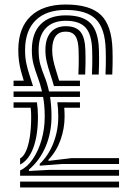

<svg xmlns="http://www.w3.org/2000/svg" viewBox="-20 -830 587 850"><path d="M69 -52V-75.5Q100.2 -89.5 124.9 -125.2Q149.5 -161 163.8 -210.4Q178 -259.8 178 -314Q178 -339.5 176.1 -361.1Q174.2 -382.8 170.8 -401H40V-425H166Q157.5 -460.8 146.9 -488.6Q136.2 -516.5 128.5 -545Q120.8 -573.5 121 -610.5Q121.5 -683.8 160.4 -722.9Q199.2 -762 271 -762Q347.5 -762 381.6 -726.2Q415.8 -690.5 418 -608.2Q418.5 -589.2 418.6 -574.2Q418.8 -559.2 418.4 -542.4Q418 -525.5 417 -500H387Q388 -525.8 388.4 -542.6Q388.8 -559.5 388.6 -574Q388.5 -588.5 388 -607.5Q386.2 -677.5 359 -707.8Q331.8 -738 271 -738Q213.8 -738 182.6 -705Q151.5 -672 151 -610.2Q150.8 -571 158.8 -543.5Q166.8 -516 177.8 -489.2Q188.8 -462.5 197 -425H334V-401H201.8Q204.5 -383 206.2 -361.5Q208 -340 208 -314Q208 -242.8 182.1 -181.2Q156.2 -119.8 108 -79V-73L198.2 -78H507V-52ZM40 -449V-473H85.2Q78.8 -493 73.1 -514.1Q67.5 -535.2 64.1 -559.1Q60.8 -583 61 -611Q61.8 -707 116.1 -758.5Q170.5 -810 271 -810Q378.8 -810 426.9 -763.5Q475 -717 478 -610Q478.5 -591 478.6 -576Q478.8 -561 478.4 -543.6Q478 -526.2 477 -500H447Q448 -526.5 448.4 -543.8Q448.8 -561 448.6 -575.8Q448.5 -590.5 448 -609.2Q445.5 -704 404.4 -745Q363.2 -786 271 -786Q185 -786 138.4 -740.6Q91.8 -695.2 91 -610.8Q90.8 -578 96.2 -551.1Q101.8 -524.2 110 -499.8Q118.2 -475.2 126.2 -449ZM218.8 -449Q210.5 -478.8 201.6 -504.9Q192.8 -531 186.8 -556.6Q180.8 -582.2 181 -610Q181.5 -660 204.8 -687Q228 -714 271 -714Q316 -714 336.2 -689.1Q356.5 -664.2 358 -606.8Q358.5 -588 358.6 -573.6Q358.8 -559.2 358.4 -542.5Q358 -525.8 357 -500H327Q328 -526.2 328.4 -542.8Q328.8 -559.2 328.6 -573.4Q328.5 -587.5 328 -606Q327 -651 313.6 -670.5Q300.2 -690 271 -690Q211.8 -690 211 -609.8Q211 -587.2 215.5 -565.5Q220 -543.8 227.1 -521.1Q234.2 -498.5 241.8 -473H334V-449ZM69 -101.5V-129Q82.5 -135 93.6 -157.9Q104.8 -180.8 111.4 -219.9Q118 -259 118 -314Q118 -324.5 117.5 -334.1Q117 -343.8 115.8 -353H40V-377H143.5Q145.5 -362.8 146.8 -347.1Q148 -331.5 148 -314Q148 -230.8 127.5 -175.8Q107 -120.8 69 -101.5ZM156 -96.5 155.8 -104.5Q195 -141.5 216.5 -197Q238 -252.5 238 -314Q238 -331.2 236.9 -347Q235.8 -362.8 233.8 -377.2L334 -377V-353H264.5Q265.2 -343.8 265.6 -334Q266 -324.2 266 -314Q266 -261.2 248 -210.6Q230 -160 194.5 -122.8V-117.8L297 -130H507V-104H255.5ZM69 0V-26H507V0Z"/></svg>

Font: Big Shoulders Inline Display Thin Black
Style: Regular
Weight: 900
Version: Version 2.002